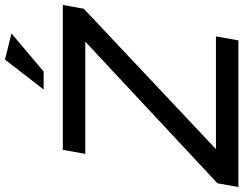

<svg xmlns="http://www.w3.org/2000/svg" viewBox="-159 -853 976 770"><g transform="rotate(-90 329.0 -468.0)"><path d="M679 -620 694 -704H113L97 -614H547L-21 -84L-36 0H552L568 -90H116ZM355 -781H427L580 -910L475 -936Z"/></g></svg>

Font: Geom
Style: Italic
Weight: 400
Italic angle: -10°
Version: Version 1.102